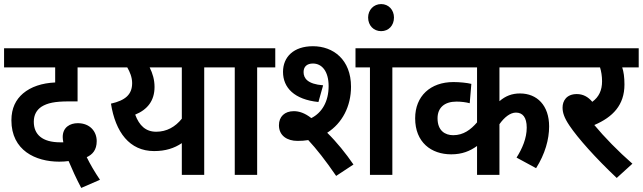

<svg xmlns="http://www.w3.org/2000/svg" viewBox="-20 -859 3157 943"><path d="M379 64 471 24C444 -16 422 -54 406 -87C434 -100 455 -122 455 -166C455 -213 422 -254 362 -254C324 -254 288 -234 288 -186C288 -179 289 -170 291 -160C285 -160 280 -160 276 -160C187 -160 146 -199 146 -261C146 -295 160 -319 184 -335C213 -353 249 -361 318 -361H361V-528H509V-622H0V-528H251V-454C186 -451 132 -433 93 -400C58 -370 36 -328 36 -268C36 -120 155 -65 271 -65C287 -65 303 -66 317 -68C332 -32 355 19 379 64Z M1071 -622H496V-528H605C618 -506 629 -479 629 -451C629 -395 596 -366 525 -350C547 -210 616 -117 737 -117C793 -117 836 -131 873 -156V0H983V-528H1071ZM644 -296C705 -321 739 -365 739 -432C739 -467 730 -498 715 -528H873V-276C841 -236 799 -212 747 -212C696 -212 664 -242 644 -296Z M1243 -528H1332V-622H1058V-528H1133V0H1243Z M1441 -167C1459 -167 1477 -168 1494 -171C1534 -128 1579 -71 1631 5L1716 -51C1679 -105 1634 -161 1587 -207C1661 -254 1704 -337 1704 -433C1704 -566 1617 -632 1517 -632C1422 -632 1370 -579 1370 -506C1370 -428 1426 -370 1544 -358L1567 -440C1490 -446 1471 -475 1471 -505C1471 -532 1488 -547 1517 -547C1561 -547 1594 -509 1594 -436C1594 -360 1561 -305 1509 -279C1477 -304 1449 -313 1423 -313C1378 -313 1350 -286 1350 -244C1350 -192 1391 -167 1441 -167ZM1907 -528H1995V-622H1726V-528H1797V0H1907Z M1788 -773C1788 -734 1815 -706 1852 -706C1889 -706 1915 -734 1915 -773C1915 -810 1889 -839 1852 -839C1815 -839 1788 -810 1788 -773Z M2726 -528V-622H1982V-528H2323V-258C2292 -222 2256 -195 2206 -195C2166 -195 2129 -217 2129 -278C2129 -330 2163 -360 2222 -360C2244 -360 2269 -357 2287 -352L2295 -447C2275 -452 2239 -456 2207 -456C2094 -456 2019 -387 2019 -278C2019 -160 2098 -101 2196 -101C2250 -101 2288 -117 2323 -142V0H2433V-249C2457 -283 2486 -306 2514 -306C2547 -306 2567 -283 2567 -232C2567 -180 2545 -129 2517 -85L2613 -33C2657 -103 2677 -174 2677 -238C2677 -341 2618 -400 2534 -400C2495 -400 2463 -388 2433 -362V-528Z M3086 -55C3017 -115 2947 -187 2899 -245C2990 -284 3047 -343 3047 -444C3047 -480 3043 -507 3036 -528H3117V-622H2712V-528H2927C2933 -509 2937 -485 2937 -460C2937 -416 2922 -383 2889 -359C2868 -384 2843 -397 2813 -397C2762 -397 2743 -363 2743 -331C2743 -307 2750 -282 2777 -242C2818 -181 2904 -84 3009 15Z"/></svg>

Font: Noto Sans SemiCondensed SemiBold
Style: Italic
Weight: 600
Width: 4
Italic angle: -12°
Designer: Monotype Design Team
Foundry: Monotype Imaging Inc.
Version: Version 2.013